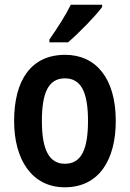

<svg xmlns="http://www.w3.org/2000/svg" viewBox="-20 -786 552 816"><path d="M414 -756V-766H281C259 -721 224 -667 190 -618V-606H269C315 -645 386 -718 414 -756ZM472 -272C472 -454 387 -553 257 -553C112 -553 40 -445 40 -272C40 -106 117 10 255 10C402 10 472 -108 472 -272ZM158 -272C158 -394 187 -453 256 -453C325 -453 354 -394 354 -272C354 -150 325 -90 256 -90C188 -90 158 -151 158 -272Z"/></svg>

Font: Noto Sans Gujarati UI Condensed SemiBold
Style: Regular
Weight: 600
Width: 3
Designer: Jelle Bosma - Monotype Design Team, Universal Thirst
Foundry: Monotype Imaging Inc.
Version: Version 2.106